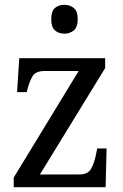

<svg xmlns="http://www.w3.org/2000/svg" viewBox="-20 -778 513 798"><path d="M37 0V-40L307 -483H167Q129 -483 116 -462.5Q103 -442 93 -403L91 -395H51L60 -536H417V-495L146 -53H311Q345 -53 358.5 -76.5Q372 -100 379 -136L384 -161H423L419 0ZM248 -638Q224 -638 208.5 -651.5Q193 -665 193 -698Q193 -732 208.5 -745Q224 -758 248 -758Q270 -758 286.5 -745Q303 -732 303 -698Q303 -665 286.5 -651.5Q270 -638 248 -638Z"/></svg>

Font: Noto Serif Tamil SemiCondensed
Style: Regular
Weight: 400
Width: 4
Designer: Indian Type Foundry, Tom Grace, and the Monotype Design Team
Foundry: Monotype Imaging Inc.
Version: Version 2.004; ttfautohint (v1.8.4.7-5d5b)